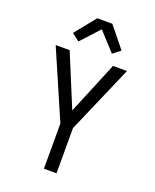

<svg xmlns="http://www.w3.org/2000/svg" viewBox="-174 -1075 949 1174"><g transform="rotate(20 300.0 -488.0)"><path d="M259 0V-294L68 -735H159L300 -394L441 -735H532L341 -294V0ZM191 -803 142 -841 251 -976H349L458 -841L409 -803L300 -922Z"/></g></svg>

Font: Iosevka Extended
Style: Regular
Weight: 400
Width: 7
Monospace: yes
Designer: Belleve Invis
Foundry: Belleve Invis
Version: Version 32.5.0; ttfautohint (v1.8.4)